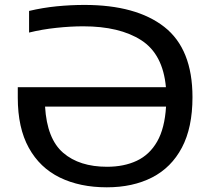

<svg xmlns="http://www.w3.org/2000/svg" viewBox="-20 -770 880 799"><path d="M424.5 9.5Q312.5 9.5 229 -31.2Q145.5 -72 99.8 -155Q54 -238 54 -363.5V-407H670.5Q658 -544.5 568 -602.5Q478 -660.5 326 -660.5Q274.5 -660.5 215 -654.2Q155.5 -648 101 -634.5V-724.5Q158 -738 216.2 -743.8Q274.5 -749.5 331.5 -749.5Q547 -749.5 664 -657.8Q781 -566 781 -365.5Q781 -239 737 -155.8Q693 -72.5 612.8 -31.5Q532.5 9.5 424.5 9.5ZM425.5 -76Q496 -76 549.2 -101Q602.5 -126 634 -181Q665.5 -236 671 -326.5H167.5Q175.5 -192 243 -134Q310.5 -76 425.5 -76Z"/></svg>

Font: Encode Sans Expanded Medium
Style: Regular
Weight: 500
Width: 7
Designer: Multiple Designers
Foundry: Impallari Type
Version: Version 3.000; ttfautohint (v1.8.3) -l 8 -r 50 -G 200 -x 14 